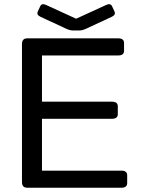

<svg xmlns="http://www.w3.org/2000/svg" viewBox="-20 -880 660 900"><path d="M169.9 -801.3Q149.9 -810.5 157.2 -826.2L168.5 -850.6Q175.8 -866.2 195.8 -856.9L336.4 -792.5H337.4L478 -856.9Q498 -866.2 505.4 -850.6L516.6 -826.2Q523.9 -810.5 503.9 -801.3L385.3 -746.1Q366.2 -737.3 354 -737.3H319.8Q307.6 -737.3 288.6 -746.1ZM107.4 0Q83 0 83 -26.9V-673.3Q83 -700.2 107.4 -700.2H534.7Q561.5 -700.2 561.5 -678.2V-642.1Q561.5 -620.1 534.7 -620.1H176.8V-403.3H505.4Q532.2 -403.3 532.2 -381.3V-345.2Q532.2 -323.2 505.4 -323.2H176.8V-80.1H549.3Q576.2 -80.1 576.2 -58.1V-22Q576.2 0 549.3 0Z"/></svg>

Font: Istok Web
Style: Regular
Weight: 400
Designer: Andrey V. Panov
Foundry: Andrey V. Panov
Version: Version 1.0.2g